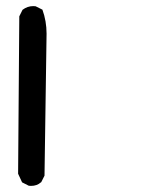

<svg xmlns="http://www.w3.org/2000/svg" viewBox="-20 -442 540 632"><path d="M89.4 -421.9Q92.8 -421.9 97.2 -421.4L119.6 -410.2Q133.3 -372.6 133.3 -331.1Q133.3 -329.6 126.5 136.2L115.7 157.7L114.7 158.2Q101.6 169.9 82 169.9Q79.1 169.9 74.7 169.4L52.7 158.2L39.6 129.9L43.5 -388.2L54.2 -409.7Q70.3 -421.9 89.4 -421.9Z"/></svg>

Font: Bakudai
Style: Medium
Weight: 500
Version: Version 1.48